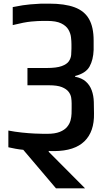

<svg xmlns="http://www.w3.org/2000/svg" viewBox="-20 -859 593 1056"><path d="M288 177 108 -35Q86 -37 65 -41Q44 -45 26 -49V-141Q62 -134 100 -130Q138 -126 170 -124.5Q202 -123 219 -123H240Q282 -123 308.5 -133.5Q335 -144 349 -161Q363 -178 368 -197Q373 -216 373.5 -234Q374 -252 374 -263V-291Q374 -305 371.5 -322Q369 -339 357 -354.5Q345 -370 320 -380Q295 -390 249 -390H131V-485H236Q291 -485 319.5 -495.5Q348 -506 359 -522.5Q370 -539 371.5 -557.5Q373 -576 373 -592V-616Q373 -632 370.5 -654Q368 -676 356 -696.5Q344 -717 316.5 -730.5Q289 -744 239 -744H217Q189 -744 151.5 -740.5Q114 -737 50 -721V-820Q85 -827 105 -830Q125 -833 147 -835Q169 -837 207 -839H250Q336 -839 390 -819Q444 -799 469.5 -754.5Q495 -710 495 -636V-584Q493 -530 472.5 -493Q452 -456 393 -441V-437Q430 -430 452 -410.5Q474 -391 484.5 -362Q495 -333 496 -298L497 -235Q499 -135 444.5 -82Q390 -29 280 -28Q277 -28 275 -28Q273 -28 270 -28Q265 -28 259.5 -28Q254 -28 248 -29V-24L448 177Z"/></svg>

Font: Matangi
Style: Bold
Weight: 700
Designer: Prashant Pant
Foundry: The Graphic Ant
Version: Version 3.002